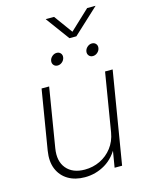

<svg xmlns="http://www.w3.org/2000/svg" viewBox="-131 -963 804 1051"><g transform="rotate(-15 271.5 -437.0)"><path d="M217.8 8.3Q163.1 8.3 123.5 -15.1Q84 -38.6 65.9 -81.8Q47.9 -125 57.6 -185.1L113.3 -522.5H156.2L101.1 -187Q89.4 -115.7 124.3 -74Q159.2 -32.2 228 -32.2Q274.4 -32.2 314.7 -51.5Q355 -70.8 382.6 -106.7Q410.2 -142.6 418.5 -191.4L473.1 -522.5H516.1L429.7 0H387.2L407.2 -120.1H418Q386.7 -55.2 333.3 -23.4Q279.8 8.3 217.8 8.3ZM431.2 -621.1Q417 -621.1 408.7 -631.1Q400.4 -641.1 402.8 -655.3Q405.3 -669.4 417 -679.4Q428.7 -689.5 442.9 -689.5Q457 -689.5 465.3 -679.7Q473.6 -669.9 471.2 -655.8Q468.8 -641.1 457 -631.1Q445.3 -621.1 431.2 -621.1ZM231.4 -621.1Q217.3 -621.1 209 -631.1Q200.7 -641.1 203.1 -655.3Q205.6 -669.4 217.3 -679.4Q229 -689.5 243.2 -689.5Q257.3 -689.5 265.6 -679.7Q273.9 -669.9 271.5 -655.8Q269 -641.1 257.3 -631.1Q245.6 -621.1 231.4 -621.1ZM280.8 -883.3 356.9 -778.8 468.3 -883.3H515.6L515.1 -882.3L371.1 -749H332L233.9 -882.3V-883.3Z"/></g></svg>

Font: Inter 28pt ExtraLight
Style: Italic
Weight: 250
Italic angle: -9.3988°
Designer: Rasmus Andersson
Foundry: rsms
Version: Version 4.001;git-66647c0bb